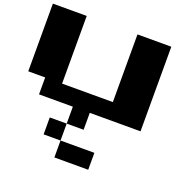

<svg xmlns="http://www.w3.org/2000/svg" viewBox="-166 -1166 1333 1333"><g transform="rotate(20 500.0 -500.0)"><path d="M875 -1000V-375H500V-250H375V-375H125V-500H0V-1000H250V-500H625V-1000ZM250 -250H375V-125H250ZM375 0V-125H625V0Z"/></g></svg>

Font: Press Start 2P
Style: Regular
Weight: 400
Designer: CodeMan38
Foundry: CodeMan38
Version: Version 3.000